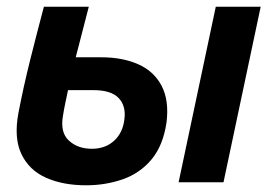

<svg xmlns="http://www.w3.org/2000/svg" viewBox="-20 -544 802 573"><path d="M237 9Q168 9 117.5 -13.5Q67 -36 44 -84Q21 -132 35 -207Q50 -285 70 -365Q90 -445 111 -524H245Q235 -486 225.5 -448.5Q216 -411 206 -373H283Q346 -373 393 -352Q440 -331 462.5 -287.5Q485 -244 477 -179Q467 -110 432.5 -68.5Q398 -27 346.5 -9Q295 9 237 9ZM624 -524H758L647 0H513ZM168 -199Q159 -149 185.5 -124.5Q212 -100 254 -100Q294 -100 320 -123.5Q346 -147 351 -186Q357 -227 334.5 -251Q312 -275 259 -275H183Q179 -256 175 -237Q171 -218 168 -199Z"/></svg>

Font: Raleway
Style: Bold Italic
Weight: 700
Italic angle: -12°
Designer: Matt McInerney, Pablo Impallari, Rodrigo Fuenzalida
Foundry: Matt McInerney, Pablo Impallari, Rodrigo Fuenzalida
Version: Version 4.101;RELEASE